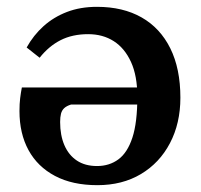

<svg xmlns="http://www.w3.org/2000/svg" viewBox="-20 -528 588 562"><path d="M265 14Q192 14 141 -13Q90 -40 63.5 -88.5Q37 -137 37 -203Q37 -224 39 -240.5Q41 -257 44 -272H430V-222H188Q175 -218 168 -211.5Q161 -205 158.5 -195Q156 -185 156 -171Q156 -132 168.5 -103Q181 -74 205 -58Q229 -42 264 -42Q300 -42 326.5 -61.5Q353 -81 367.5 -125Q382 -169 382 -245Q382 -306 363.5 -346.5Q345 -387 313 -407.5Q281 -428 238 -428Q192 -428 157.5 -410.5Q123 -393 96 -359L58 -389Q78 -425 107.5 -451.5Q137 -478 176 -493Q215 -508 264 -508Q340 -508 394.5 -477Q449 -446 478.5 -386.5Q508 -327 508 -242Q508 -167 477.5 -109Q447 -51 392.5 -18.5Q338 14 265 14Z"/></svg>

Font: Source Serif 4 SemiBold
Style: Regular
Weight: 600
Designer: Frank Grießhammer
Foundry: Adobe Systems Incorporated
Version: Version 4.004;hotconv 1.0.116;makeotfexe 2.5.65601